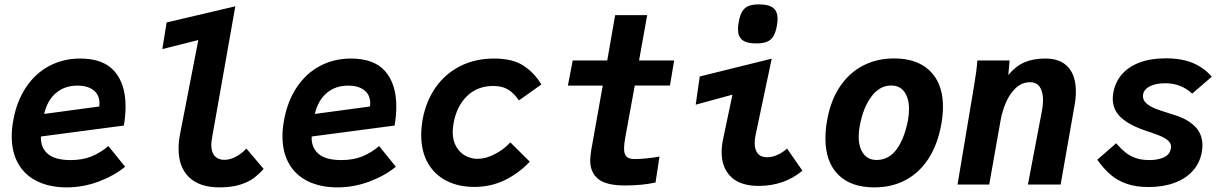

<svg xmlns="http://www.w3.org/2000/svg" viewBox="-20 -818 5440 851"><path d="M32 -214Q32 -247.5 38.5 -283Q53.5 -368 94.8 -430.2Q136 -492.5 198 -525.5Q260 -558.5 335.5 -558.5Q438.5 -558.5 487.5 -502Q536.5 -445.5 536.5 -346Q536.5 -306 529 -261.5L161.5 -213Q159 -165.5 190.8 -137Q222.5 -108.5 293 -108.5Q345 -108.5 384.5 -124.2Q424 -140 460.5 -170.5L534.5 -79Q485 -38.5 416.5 -13Q348 12.5 275.5 12.5Q201.5 12.5 146.5 -13.8Q91.5 -40 61.8 -91Q32 -142 32 -214ZM421 -360Q421 -397 395 -417.8Q369 -438.5 323 -438.5Q267 -438.5 228.5 -406.2Q190 -374 175.5 -313L420 -346Q421 -356 421 -360Z M771.5 -158.5Q771.5 -190.5 778 -223.5L859 -640.5L699.5 -600.5L718.5 -718.5L1023 -790L919.5 -205Q916.5 -188.5 916.5 -175.5Q916.5 -142.5 932.2 -126Q948 -109.5 974 -109.5Q999.5 -109.5 1025.8 -123.5Q1052 -137.5 1072 -159.5L1148.5 -69.5Q1127.5 -46 1105.2 -29Q1083 -12 1045 0.2Q1007 12.5 952.5 12.5Q865 12.5 818.2 -32.2Q771.5 -77 771.5 -158.5Z M1232 -214Q1232 -247.5 1238.5 -283Q1253.5 -368 1294.8 -430.2Q1336 -492.5 1398 -525.5Q1460 -558.5 1535.5 -558.5Q1638.5 -558.5 1687.5 -502Q1736.5 -445.5 1736.5 -346Q1736.5 -306 1729 -261.5L1361.5 -213Q1359 -165.5 1390.8 -137Q1422.5 -108.5 1493 -108.5Q1545 -108.5 1584.5 -124.2Q1624 -140 1660.5 -170.5L1734.5 -79Q1685 -38.5 1616.5 -13Q1548 12.5 1475.5 12.5Q1401.5 12.5 1346.5 -13.8Q1291.5 -40 1261.8 -91Q1232 -142 1232 -214ZM1621 -360Q1621 -397 1595 -417.8Q1569 -438.5 1523 -438.5Q1467 -438.5 1428.5 -406.2Q1390 -374 1375.5 -313L1620 -346Q1621 -356 1621 -360Z M1847 -219.5Q1847 -251 1853 -287Q1867.5 -368 1910.2 -429.5Q1953 -491 2019.5 -524.8Q2086 -558.5 2170 -558.5Q2251.5 -558.5 2299.8 -527.2Q2348 -496 2379.5 -443.5L2280 -373Q2257 -406.5 2231 -421.8Q2205 -437 2166 -437Q2096 -437 2049.8 -392Q2003.5 -347 1990 -270Q1986.5 -247.5 1986.5 -233.5Q1986.5 -194 2002.8 -167Q2019 -140 2044.2 -127Q2069.5 -114 2097 -114Q2133 -114 2173.2 -134.8Q2213.5 -155.5 2242 -187L2328 -101.5Q2281.5 -51.5 2219.2 -20.5Q2157 10.5 2082 10.5Q2012 10.5 1958.8 -16.8Q1905.5 -44 1876.2 -95.8Q1847 -147.5 1847 -219.5Z M2596 -107.5Q2596 -123.5 2600.5 -152.5L2651.5 -438.5H2497L2518.5 -550H2671.5L2706.5 -751H2848.5L2812.5 -550H2968L2949.5 -439H2793.5L2752 -212Q2746 -180.5 2746 -160.5Q2746 -134.5 2757 -123.8Q2768 -113 2794 -113Q2816 -113 2847.5 -116.2Q2879 -119.5 2903 -124L2885.5 -9Q2826 4 2750 4Q2666.5 4 2631.2 -24.8Q2596 -53.5 2596 -107.5Z M3178.5 -144Q3178.5 -170.5 3184.5 -199.5L3226.5 -398.5L3063.5 -354L3081.5 -479L3400.5 -558L3329.5 -222Q3325 -202 3325 -184Q3325 -154.5 3338.5 -137.8Q3352 -121 3380.5 -121Q3402.5 -121 3425.8 -131.5Q3449 -142 3468.5 -159.5L3536.5 -61.5Q3456 6 3342.5 6Q3261.5 6 3220 -34.2Q3178.5 -74.5 3178.5 -144ZM3251 -688.5Q3251 -704.5 3254.5 -722Q3260 -752 3270.5 -768.5Q3281 -785 3298.5 -791.8Q3316 -798.5 3344 -798.5Q3387.5 -798.5 3407 -783Q3426.5 -767.5 3426.5 -735Q3426.5 -719 3423 -702Q3417.5 -673 3407.2 -656.5Q3397 -640 3379.2 -632.8Q3361.5 -625.5 3332 -625.5Q3289.5 -625.5 3270.2 -640.8Q3251 -656 3251 -688.5Z M3638.5 -205Q3638.5 -245 3646.5 -287Q3662 -373.5 3703 -434.5Q3744 -495.5 3805.2 -527.2Q3866.5 -559 3942.5 -559Q4012 -559 4060.5 -533.5Q4109 -508 4134.2 -460Q4159.5 -412 4159.5 -344.5Q4159.5 -308 4152 -266.5Q4136 -178 4095.8 -115.5Q4055.5 -53 3994.5 -20.2Q3933.5 12.5 3855.5 12.5Q3751 12.5 3694.8 -44.2Q3638.5 -101 3638.5 -205ZM4004 -283Q4009 -309.5 4009 -334.5Q4009 -382.5 3988.5 -410.8Q3968 -439 3930 -439Q3879.5 -439 3843 -391Q3806.5 -343 3791 -262Q3786 -237 3786 -212.5Q3786 -165 3806.8 -137Q3827.5 -109 3865.5 -109Q3919 -109 3953.5 -155.5Q3988 -202 4004 -283Z M4312 -550H4455L4449 -485.5Q4482.5 -525.5 4521 -542Q4559.5 -558.5 4614 -558.5Q4680 -558.5 4714.2 -520.5Q4748.5 -482.5 4748.5 -413Q4748.5 -382 4743 -352.5L4681 0H4536L4598 -326Q4603 -351 4603 -374.5Q4603 -409 4589.5 -431.2Q4576 -453.5 4545 -453.5Q4510 -453.5 4483 -428.5Q4456 -403.5 4439.2 -365.2Q4422.5 -327 4415 -285L4364.5 0H4224L4297 -435.5Q4308.5 -502 4312 -550Z M4843.5 -110 4927 -183Q4949 -158 4968.2 -142.5Q4987.5 -127 5013.2 -117.8Q5039 -108.5 5074.5 -108.5Q5111.5 -108.5 5138 -120.2Q5164.5 -132 5169.5 -159.5L5170.5 -167.5Q5170.5 -182.5 5158.2 -194Q5146 -205.5 5123.8 -215Q5101.5 -224.5 5063 -237Q4989.5 -261 4950.8 -295.2Q4912 -329.5 4912 -381Q4912 -394.5 4915 -409.5Q4923.5 -455 4952.8 -488.8Q4982 -522.5 5031.2 -541Q5080.5 -559.5 5147 -559.5Q5218.5 -559.5 5267.8 -538.5Q5317 -517.5 5351 -478L5264 -403Q5215 -449 5144.5 -449Q5100.5 -449 5073.2 -433.8Q5046 -418.5 5046 -391.5Q5046 -372.5 5062.5 -358.8Q5079 -345 5102.2 -336Q5125.5 -327 5161.5 -316L5200 -303.5Q5248.5 -286.5 5279 -254.8Q5309.5 -223 5309.5 -173Q5309.5 -161.5 5307 -145.5Q5298.5 -96 5266.8 -60.8Q5235 -25.5 5184.5 -7.2Q5134 11 5071 11Q5015 11 4973.5 -3.5Q4932 -18 4901.8 -44.2Q4871.5 -70.5 4843.5 -110Z"/></svg>

Font: JuliaMono ExtraBold
Style: Italic
Weight: 800
Italic angle: -9°
Monospace: yes
Designer: cormullion
Foundry: corm
Version: Version 0.057; ttfautohint (v1.8.4)